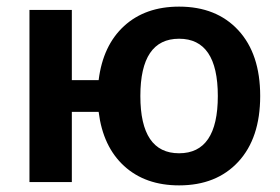

<svg xmlns="http://www.w3.org/2000/svg" viewBox="-20 -550 845 580"><path d="M69 -520H197V-308H278Q291 -413 355 -471.5Q419 -530 521 -530Q634 -530 700 -458.5Q766 -387 766 -260Q766 -133 700 -61.5Q634 10 521 10Q419 10 355 -48.5Q291 -107 278 -212H197V0H69ZM404 -260Q404 -87 521 -87Q638 -87 638 -260Q638 -433 521 -433Q404 -433 404 -260Z"/></svg>

Font: M PLUS 1p
Style: Bold
Weight: 700
Version: Version 1.062